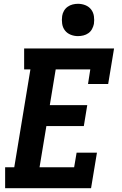

<svg xmlns="http://www.w3.org/2000/svg" viewBox="-20 -990 640 1010"><path d="M7 0V-110H55L140 -625H107V-735H580L549 -548H443L455 -625H273L242 -437H439L421 -327H224L188 -110H370L383 -187H490L459 0ZM390 -800Q370 -800 351.5 -807.5Q333 -815 321.5 -830Q310 -845 307 -865Q304 -885 307 -906Q309 -920 316.5 -933Q324 -946 336 -954.5Q348 -963 362 -966.5Q376 -970 390 -970Q411 -970 429.5 -962.5Q448 -955 459.5 -940Q471 -925 474 -905Q477 -885 474 -864Q471 -850 464 -837Q457 -824 445 -815.5Q433 -807 418.5 -803.5Q404 -800 390 -800Z"/></svg>

Font: Iosevka Curly Slab XBdEx
Style: Italic
Weight: 800
Width: 7
Italic angle: -9°
Monospace: yes
Designer: Belleve Invis
Foundry: Belleve Invis
Version: Version 11.1.0; ttfautohint (v1.8.3)